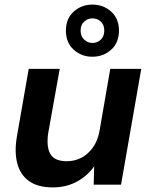

<svg xmlns="http://www.w3.org/2000/svg" viewBox="-20 -804 658 836"><path d="M210 12Q145 12 106.5 -15.5Q68 -43 55 -93.5Q42 -144 54 -212L105 -504H240L190 -225Q181 -166 199 -134Q217 -102 271 -102Q305 -102 334 -117Q363 -132 384 -161Q405 -190 413 -232L460 -504H595L507 0H388L390 -80Q361 -38 314.5 -13Q268 12 210 12ZM382 -557Q335 -557 301 -587.5Q267 -618 267 -671Q267 -723 301 -753.5Q335 -784 382 -784Q430 -784 464 -753.5Q498 -723 498 -671Q498 -618 464 -587.5Q430 -557 382 -557ZM382 -617Q404 -617 419 -631.5Q434 -646 434 -671Q434 -696 419 -710Q404 -724 382 -724Q362 -724 346.5 -710Q331 -696 331 -671Q331 -646 346.5 -631.5Q362 -617 382 -617Z"/></svg>

Font: DM Sans
Style: Bold Italic
Weight: 700
Italic angle: -10°
Designer: Colophon Foundry, Jonny Pinhorn
Foundry: Colophon Foundry
Version: Version 4.004;gftools[0.9.30]